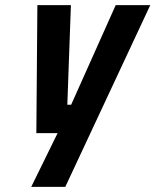

<svg xmlns="http://www.w3.org/2000/svg" viewBox="-20 -520 607 750"><path d="M126 -500H257L243 -111H258L432 -500H567L235 210H102L205 0H122Z"/></svg>

Font: Titillium Web
Style: Bold Italic
Weight: 700
Italic angle: -13°
Version: Version 1.002;PS 57.000;hotconv 1.0.70;makeotf.lib2.5.55311